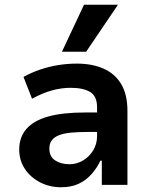

<svg xmlns="http://www.w3.org/2000/svg" viewBox="-20 -779 631 809"><path d="M237 10Q188 10 147.5 -11.5Q107 -33 84 -68.5Q61 -104 61 -149Q61 -201 91.5 -236Q122 -271 183 -288Q244 -305 336 -305H407V-223H350Q308 -223 278 -220Q248 -217 228 -209Q208 -201 198 -187.5Q188 -174 188 -153Q188 -119 212.5 -103Q237 -87 273 -87Q303 -87 330 -103Q357 -119 373 -146Q389 -173 389 -205V-327Q389 -373 360.5 -391Q332 -409 277 -409Q240 -409 200.5 -398.5Q161 -388 115 -363L79 -455Q114 -474 149.5 -486Q185 -498 224 -504.5Q263 -511 304 -511Q368 -511 416 -490Q464 -469 490.5 -425Q517 -381 517 -311V0H409V-102H403Q388 -70 365 -44.5Q342 -19 311 -4.5Q280 10 237 10ZM241 -561 334 -759H477L343 -561Z"/></svg>

Font: Nunito Sans 7pt SemiCondensed
Style: Bold
Weight: 700
Width: 4
Designer: Vernon Adams
Foundry: Vernon Adams
Version: Version 3.101;gftools[0.9.27]